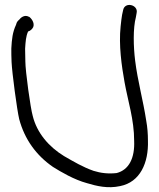

<svg xmlns="http://www.w3.org/2000/svg" viewBox="-20 -731 644 780"><path d="M82 -533C84 -563 85 -582 94 -603C104 -606 111 -613 115 -621C122 -639 106 -658 98 -663H97C79 -673 63 -658 58 -651C55 -648 48 -644 45 -630C31 -600 28 -572 26 -534V-533C26 -517 26 -500 27 -479C29 -435 49 -285 58 -247C80 -165 127 -100 195 -53C227 -33 281 -1 333 13C373 25 418 36 468 25C549 9 584 -69 581 -160C581 -186 579 -214 574 -241C562 -321 539 -403 529 -485C522 -541 520 -616 532 -661L535 -678C543 -712 486 -726 480 -689L476 -671C474 -659 472 -644 470 -624C462 -547 474 -464 486 -397C500 -319 525 -245 525 -159C528 -89 504 -41 454 -28C419 -24 389 -28 360 -37C317 -52 280 -74 240 -97C178 -135 130 -191 113 -260C104 -290 83 -443 83 -481C83 -496 82 -517 82 -533Z"/></svg>

Font: Stray Cat
Style: BdExt
Weight: 700
Version: Version 1.0